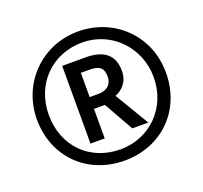

<svg xmlns="http://www.w3.org/2000/svg" viewBox="-126 -870 1084 1026"><g transform="rotate(-20 416.0 -357.0)"><path d="M416 10C629 10 783 -144 783 -357C783 -570 619 -724 416 -724C207 -724 49 -560 49 -357C49 -144 203 10 416 10ZM416 -54C241 -54 117 -180 117 -357C117 -534 245 -661 416 -661C585 -661 713 -524 713 -357C713 -180 580 -54 416 -54ZM274 -138H355V-306H417L512 -138H603L487 -332C527 -348 565 -383 565 -446C565 -532 516 -580 407 -580H274ZM405 -373H355V-511H404C462 -511 483 -491 483 -444C483 -402 457 -373 405 -373Z"/></g></svg>

Font: Noto Sans Javanese
Style: Bold
Weight: 700
Designer: Monotype Design Team
Foundry: Monotype Imaging Inc.
Version: Version 2.005